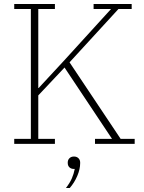

<svg xmlns="http://www.w3.org/2000/svg" viewBox="-20 -718 717 958"><path d="M51 -25H134V-673H51V-698H254V-673H171V-279H173L299 -415L534 -673H447V-698H637V-673H571L327 -407L582 -25H652V0H454V-25H539L302 -381L171 -242V-25H254V0H51ZM309 220Q329 194 338.5 172Q348 150 353 125H349Q335 125 326.5 117Q318 109 318 95V93Q318 80 326.5 71.5Q335 63 349 63Q363 63 371.5 71.5Q380 80 380 93V96Q380 126 365.5 160Q351 194 328 220H309Z"/></svg>

Font: IBM Plex Serif ExtLt
Style: Regular
Weight: 200
Designer: Mike Abbink, Paul van der Laan, Pieter van Rosmalen
Foundry: Bold Monday
Version: Version 3.001